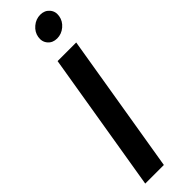

<svg xmlns="http://www.w3.org/2000/svg" viewBox="-319 -944 940 940"><g transform="rotate(-45 150.5 -474.0)"><path d="M267.6 -727.5 147 0H18.1L138.7 -727.5ZM215.8 -807.1Q185.5 -807.1 168 -827.6Q150.4 -848.1 155.3 -877.9Q160.2 -907.2 184.6 -927.7Q209 -948.2 239.3 -948.2Q269 -948.2 286.9 -927.7Q304.7 -907.2 299.8 -877.9Q294.9 -848.1 270.5 -827.6Q246.1 -807.1 215.8 -807.1Z"/></g></svg>

Font: Inter Display SemiBold
Style: Italic
Weight: 600
Italic angle: -9.39999°
Designer: Rasmus Andersson
Foundry: rsms
Version: Version 4.000;git-a52131595